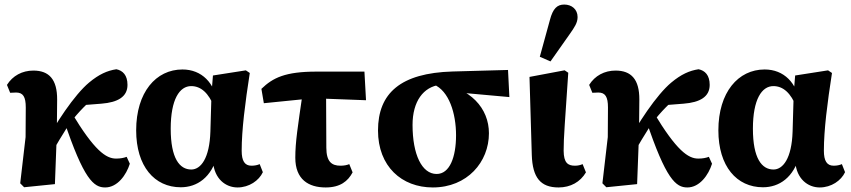

<svg xmlns="http://www.w3.org/2000/svg" viewBox="-20 -801 3704 836"><path d="M85 14.3 219.1 0.7C221.7 -58.3 224.4 -147 227.4 -218L228.8 -367.2C229.3 -455.7 193.3 -493.7 125.3 -493.7C76.7 -493.7 35.1 -471.2 10.3 -431.3L24.2 -397C31.1 -397.5 43 -398.1 50.2 -398.1C80.6 -398.1 92.2 -379.4 92.2 -333L91.4 -204L68 -2.9L85 14.3ZM196.1 -116.4C224.9 -171.9 253.2 -216 282.6 -263.2C322.2 -313.6 364.9 -358.5 415.4 -396.2L319.3 -341.5L421.7 -349.6C493.1 -355.2 535.1 -379.7 535.1 -431.3C535.1 -473.9 514.5 -493.8 486.7 -499.5C446.9 -493.4 411 -477.5 367.7 -441.4C305.3 -389.5 218.8 -261.4 165.6 -155.3L196.1 -116.4ZM437.8 15.2C491.4 15.2 530 -39 545.3 -88.1L531.5 -118.2C519.4 -113.5 504.7 -110.5 485.1 -110.5C441.5 -110.5 390.8 -145.4 291.7 -310.2L257.7 -279.2C344.8 -18.8 388.3 15.2 437.8 15.2Z M767 14.4C837.8 14.4 901.2 -27.7 927.1 -126.2L907.8 -96.2C913.1 -22.8 962.1 15.2 1014.2 15.2C1064.7 15.2 1107.7 -14.8 1124.5 -51.3L1110.7 -86.4C1101 -82.1 1089.3 -79.5 1074.9 -79.5C1045.3 -79.5 1032.3 -100.6 1032.3 -144.8C1032.3 -235.5 1047.3 -352.2 1067.6 -483.2L1050.5 -494.7L907.2 -472.3L900.9 -394.2L896.1 -228.5C892.5 -110.4 853.7 -62.9 812.9 -62.9C762 -62.9 723.3 -111.3 723.3 -240.6C723.3 -368.7 762 -426.1 812.4 -426.1C854.1 -426.1 888.8 -397.1 913.4 -332.6L927.7 -348.9C915.7 -439.9 858.2 -498.5 774.4 -498.5C659.1 -498.5 572.9 -399.2 572.9 -233.4C572.9 -76.8 652.7 14.4 767 14.4Z M1128.8 -351.6 1343.7 -373.2 1573.7 -364.6 1566.8 -489.2H1357.8C1222.3 -489.2 1168.3 -462.6 1118.2 -414.1L1128.8 -351.6ZM1398 15.2C1461.3 15.2 1494.9 -11.9 1515.3 -50.5L1500.8 -86.4C1491.2 -82.1 1477.8 -79.5 1462.6 -79.5C1423.6 -79.5 1401.2 -97.3 1400.9 -157.8L1399.8 -399.4H1298.4C1276.4 -248.6 1265.8 -182.5 1265.8 -114.3C1265.8 -19.8 1323.2 15.2 1398 15.2Z M1864.4 15.2C2014.5 15.2 2108.9 -95.5 2108.9 -220.8C2108.9 -329.1 2028.9 -419.9 1883.9 -438.8L1868.3 -433.3C1935.2 -405.6 1965.7 -307.3 1965.7 -212.2C1965.7 -116.6 1938 -43.5 1881.1 -43.5C1816.7 -43.5 1776.3 -128.7 1776.3 -257.1C1776.3 -359.9 1823.7 -423.2 1896.7 -431.8L1951.9 -400.5L2197.9 -378.3L2192 -496.4L1950.5 -489.7C1724.6 -483.1 1625.9 -395.6 1625.9 -232.8C1625.9 -76.4 1729.2 15.2 1864.4 15.2Z M2411.9 15.2C2464.2 15.2 2506.6 -8.6 2531.3 -50.5L2516.8 -86.4C2507.1 -82.1 2496.2 -79.5 2483.6 -79.5C2452.6 -79.5 2434.7 -91.9 2434.2 -144.4C2433.9 -201.8 2440.5 -275.1 2454.3 -484.2L2438.5 -494.9L2285.5 -466.1L2295.5 -126.4C2298.6 -27.6 2333.6 15.2 2411.9 15.2ZM2330.4 -553.8 2376.9 -533.6 2459.5 -650.9C2481.9 -682.8 2494.9 -701.5 2494.9 -726.8C2494.9 -760.4 2469.5 -781.2 2436.8 -781.2C2406.1 -781.2 2387.3 -763.9 2374.4 -714L2330.4 -553.8Z M2620 14.3 2754.1 0.7C2756.7 -58.3 2759.4 -147 2762.4 -218L2763.8 -367.2C2764.3 -455.7 2728.3 -493.7 2660.3 -493.7C2611.7 -493.7 2570.1 -471.2 2545.3 -431.3L2559.2 -397C2566.1 -397.5 2578 -398.1 2585.2 -398.1C2615.6 -398.1 2627.2 -379.4 2627.2 -333L2626.4 -204L2603 -2.9L2620 14.3ZM2731.1 -116.4C2759.9 -171.9 2788.2 -216 2817.6 -263.2C2857.2 -313.6 2899.9 -358.5 2950.4 -396.2L2854.3 -341.5L2956.7 -349.6C3028.1 -355.2 3070.1 -379.7 3070.1 -431.3C3070.1 -473.9 3049.5 -493.8 3021.7 -499.5C2981.9 -493.4 2946 -477.5 2902.7 -441.4C2840.3 -389.5 2753.8 -261.4 2700.6 -155.3L2731.1 -116.4ZM2972.8 15.2C3026.4 15.2 3065 -39 3080.3 -88.1L3066.5 -118.2C3054.4 -113.5 3039.7 -110.5 3020.1 -110.5C2976.5 -110.5 2925.8 -145.4 2826.7 -310.2L2792.7 -279.2C2879.8 -18.8 2923.3 15.2 2972.8 15.2Z M3302 14.4C3372.8 14.4 3436.2 -27.7 3462.1 -126.2L3442.8 -96.2C3448.1 -22.8 3497.1 15.2 3549.2 15.2C3599.7 15.2 3642.7 -14.8 3659.5 -51.3L3645.7 -86.4C3636 -82.1 3624.3 -79.5 3609.9 -79.5C3580.3 -79.5 3567.3 -100.6 3567.3 -144.8C3567.3 -235.5 3582.3 -352.2 3602.6 -483.2L3585.5 -494.7L3442.2 -472.3L3435.9 -394.2L3431.1 -228.5C3427.5 -110.4 3388.7 -62.9 3347.9 -62.9C3297 -62.9 3258.3 -111.3 3258.3 -240.6C3258.3 -368.7 3297 -426.1 3347.4 -426.1C3389.1 -426.1 3423.8 -397.1 3448.4 -332.6L3462.7 -348.9C3450.7 -439.9 3393.2 -498.5 3309.4 -498.5C3194.1 -498.5 3107.9 -399.2 3107.9 -233.4C3107.9 -76.8 3187.7 14.4 3302 14.4Z"/></svg>

Font: Source Serif Variable
Style: Regular
Weight: 389
Designer: Frank Grießhammer
Foundry: Adobe Systems Incorporated
Version: Version 3.001;hotconv 1.0.111;makeotfexe 2.5.65597